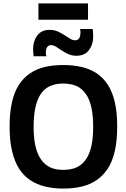

<svg xmlns="http://www.w3.org/2000/svg" viewBox="-20 -1089 737 1119"><path d="M348 -99Q379 -99 405.5 -106Q432 -113 453.5 -130.5Q475 -148 490.5 -176Q506 -204 514.5 -247.5Q523 -291 523 -350Q523 -410 514.5 -453.5Q506 -497 490 -525.5Q474 -554 453 -571Q432 -588 405 -595Q378 -602 348 -602Q319 -602 293 -595Q267 -588 245.5 -571.5Q224 -555 208.5 -526Q193 -497 184.5 -453.5Q176 -410 176 -350Q176 -290 184.5 -247.5Q193 -205 209 -176Q225 -147 246.5 -130Q268 -113 293.5 -106Q319 -99 348 -99ZM349 10Q292 10 244 -1.5Q196 -13 157 -38.5Q118 -64 91.5 -105.5Q65 -147 50.5 -207.5Q36 -268 36 -350Q36 -432 49.5 -492Q63 -552 89.5 -593.5Q116 -635 155 -661.5Q194 -688 242 -699Q290 -710 349 -710Q407 -710 456 -698.5Q505 -687 543 -662Q581 -637 608 -595.5Q635 -554 649 -494Q663 -434 663 -353Q663 -269 649 -208Q635 -147 607.5 -105.5Q580 -64 542 -38.5Q504 -13 455.5 -1.5Q407 10 349 10ZM176 -761Q174 -773 173.5 -784.5Q173 -796 173 -806Q173 -850 197.5 -882.5Q222 -915 270 -915Q296 -915 317 -905.5Q338 -896 356 -884Q374 -872 389 -863Q404 -854 419 -854Q428 -854 435 -859Q442 -864 445.5 -874.5Q449 -885 449 -900Q449 -905 448.5 -910.5Q448 -916 446 -920H520Q522 -908 522.5 -897Q523 -886 523 -875Q523 -830 498.5 -797Q474 -764 425 -764Q400 -764 378.5 -773.5Q357 -783 339.5 -795Q322 -807 307 -816.5Q292 -826 277 -826Q263 -826 255 -814.5Q247 -803 247 -781Q247 -776 248 -771Q249 -766 250 -761ZM204 -974V-1069H493V-974Z"/></svg>

Font: Georama ExtraCondensed Thin SemiBold
Style: Regular
Weight: 600
Version: Version 1.001